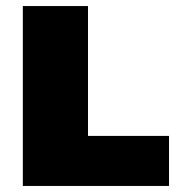

<svg xmlns="http://www.w3.org/2000/svg" viewBox="-20 -615 584 635"><path d="M55.5 0V-595H271V-165.5H539V0Z"/></svg>

Font: Encode Sans SC Condensed Thin Black
Style: Regular
Weight: 900
Version: Version 3.002